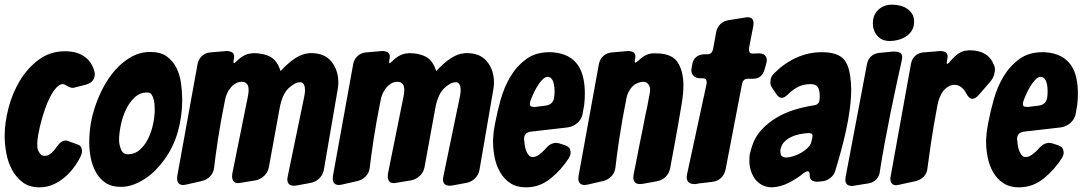

<svg xmlns="http://www.w3.org/2000/svg" viewBox="-29 -797 4650 824"><path d="M301 -178Q317 -173 320 -163.5Q323 -154 323 -149Q323 -140 318 -128Q305 -101 287 -77Q269 -53 246 -34Q223 -15 196.5 -4Q170 7 140 7Q97 7 68.5 -14.5Q40 -36 22.5 -68.5Q5 -101 -2 -140Q-9 -179 -9 -214Q-9 -270 7.5 -333.5Q24 -397 56.5 -451Q89 -505 137.5 -541Q186 -577 250 -577Q304 -577 337 -551.5Q370 -526 378 -481Q378 -445 341 -434L290 -421Q288 -420 283 -420Q271 -420 254 -431Q246 -436 241 -436Q227 -436 213.5 -421.5Q200 -407 187.5 -383.5Q175 -360 165 -331.5Q155 -303 147.5 -274.5Q140 -246 135.5 -221.5Q131 -197 131 -182Q131 -179 131.5 -165Q132 -151 143 -138Q149 -128 163 -128Q177 -128 190.5 -139.5Q204 -151 214 -166Q232 -194 253 -194Q259 -194 265 -191Z M616 -574Q660 -574 686.5 -555Q713 -536 728 -506Q743 -476 748 -439.5Q753 -403 753 -368Q753 -299 734.5 -232.5Q716 -166 675 -110Q659 -88 639 -67.5Q619 -47 595 -31Q571 -15 544.5 -5Q518 5 489 5Q450 5 424 -12.5Q398 -30 382.5 -58Q367 -86 360.5 -119.5Q354 -153 354 -186Q354 -267 380 -342Q393 -381 414.5 -422Q436 -463 465.5 -496.5Q495 -530 533 -552Q571 -574 616 -574ZM520 -135Q550 -135 572 -155Q594 -175 608 -204.5Q622 -234 628.5 -267Q635 -300 635 -325Q635 -335 634 -349.5Q633 -364 630 -372Q627 -383 621.5 -391.5Q616 -400 602 -400Q571 -400 548 -378Q525 -356 510.5 -324.5Q496 -293 489 -258Q482 -223 482 -196Q482 -178 490 -156.5Q498 -135 520 -135Z M986 -534Q1019 -567 1053 -568L1057 -569Q1102 -569 1131.5 -553Q1161 -537 1175 -492Q1243 -565 1294 -568L1299 -569H1307Q1364 -569 1393.5 -532.5Q1423 -496 1423 -443Q1423 -429 1420 -412L1361 -69Q1357 -47 1341.5 -31.5Q1326 -16 1304 -12L1244 -1Q1240 0 1233 0Q1204 0 1204 -28Q1204 -31 1206 -41L1277 -384Q1280 -399 1280 -411Q1280 -439 1263 -444H1258Q1237 -444 1209 -418Q1182 -392 1171 -332L1125 -80Q1121 -58 1105.5 -43Q1090 -28 1068 -23L1007 -13Q997 -11 994 -11Q967 -11 967 -41Q967 -48 968 -52L1035 -384Q1038 -399 1038 -410Q1038 -427 1032.5 -434.5Q1027 -442 1021 -444Q1011 -446 1009 -446Q994 -446 981.5 -438.5Q969 -431 959.5 -419Q950 -407 944 -392.5Q938 -378 936 -364Q917 -270 906 -196Q895 -122 890 -79Q888 -56 873 -40.5Q858 -25 837 -20L771 -5Q761 -3 758 -3Q731 -3 731 -32Q731 -39 732 -43L819 -523Q823 -543 837.5 -556.5Q852 -570 873 -572L943 -578Q956 -578 966 -573Q976 -568 976 -553Q976 -549 974 -541Q973 -537 973 -531Q973 -526 975 -526Q978 -526 986 -534Z M1654 -534Q1687 -567 1721 -568L1725 -569Q1770 -569 1799.5 -553Q1829 -537 1843 -492Q1911 -565 1962 -568L1967 -569H1975Q2032 -569 2061.5 -532.5Q2091 -496 2091 -443Q2091 -429 2088 -412L2029 -69Q2025 -47 2009.5 -31.5Q1994 -16 1972 -12L1912 -1Q1908 0 1901 0Q1872 0 1872 -28Q1872 -31 1874 -41L1945 -384Q1948 -399 1948 -411Q1948 -439 1931 -444H1926Q1905 -444 1877 -418Q1850 -392 1839 -332L1793 -80Q1789 -58 1773.5 -43Q1758 -28 1736 -23L1675 -13Q1665 -11 1662 -11Q1635 -11 1635 -41Q1635 -48 1636 -52L1703 -384Q1706 -399 1706 -410Q1706 -427 1700.5 -434.5Q1695 -442 1689 -444Q1679 -446 1677 -446Q1662 -446 1649.5 -438.5Q1637 -431 1627.5 -419Q1618 -407 1612 -392.5Q1606 -378 1604 -364Q1585 -270 1574 -196Q1563 -122 1558 -79Q1556 -56 1541 -40.5Q1526 -25 1505 -20L1439 -5Q1429 -3 1426 -3Q1399 -3 1399 -32Q1399 -39 1400 -43L1487 -523Q1491 -543 1505.5 -556.5Q1520 -570 1541 -572L1611 -578Q1624 -578 1634 -573Q1644 -568 1644 -553Q1644 -549 1642 -541Q1641 -537 1641 -531Q1641 -526 1643 -526Q1646 -526 1654 -534Z M2412 -118Q2380 -68 2333.5 -30.5Q2287 7 2228 7Q2188 7 2161 -11Q2134 -29 2117.5 -57.5Q2101 -86 2094 -121Q2087 -156 2087 -189Q2087 -194 2087 -198.5Q2087 -203 2088 -208Q2089 -236 2096 -269Q2105 -317 2120 -370.5Q2135 -424 2162 -469Q2189 -514 2229.5 -543.5Q2270 -573 2329 -573H2339Q2380 -570 2407 -556Q2434 -542 2450.5 -518.5Q2467 -495 2474 -463.5Q2481 -432 2481 -396Q2481 -371 2478 -345Q2476 -336 2474.5 -326.5Q2473 -317 2471 -306Q2466 -284 2448 -268.5Q2430 -253 2406 -250L2249 -232Q2220 -228 2220 -200Q2221 -188 2223 -174Q2225 -160 2229.5 -149Q2234 -138 2240.5 -130.5Q2247 -123 2257 -123Q2270 -123 2284 -133Q2298 -143 2308 -154Q2325 -174 2336.5 -179Q2348 -184 2357 -184Q2360 -184 2370 -182L2395 -174Q2414 -167 2417 -157Q2420 -147 2420 -142Q2420 -132 2412 -118ZM2349 -377Q2351 -390 2351 -405.5Q2351 -421 2348.5 -434.5Q2346 -448 2339.5 -457.5Q2333 -467 2321 -467H2320Q2305 -467 2284.5 -438Q2264 -409 2247 -363Q2245 -355 2245 -352Q2245 -341 2252 -339.5Q2259 -338 2267 -338L2315 -344Q2344 -349 2349 -377Z M2710 -536Q2740 -566 2772 -568H2786Q2854 -568 2879 -530Q2904 -492 2904 -430Q2904 -412 2902 -391.5Q2900 -371 2896 -348Q2881 -258 2868 -187.5Q2855 -117 2847 -75Q2843 -53 2827.5 -38Q2812 -23 2790 -19L2729 -8Q2725 -7 2718 -7Q2689 -7 2689 -36Q2689 -43 2690 -47Q2695 -70 2701 -101.5Q2707 -133 2714 -168.5Q2721 -204 2728.5 -240Q2736 -276 2742 -309Q2746 -326 2749 -340.5Q2752 -355 2754 -368L2757 -384Q2761 -399 2761 -412Q2761 -426 2753 -436Q2745 -446 2731 -446Q2716 -446 2696 -435Q2684 -427 2674 -411.5Q2664 -396 2660 -378Q2640 -278 2628.5 -200Q2617 -122 2612 -77Q2610 -56 2595 -40.5Q2580 -25 2559 -20L2494 -5Q2484 -3 2481 -3Q2453 -3 2453 -31Q2453 -38 2454 -42L2541 -521Q2545 -543 2560 -556.5Q2575 -570 2597 -572L2666 -578Q2679 -578 2688.5 -573Q2698 -568 2698 -553Q2698 -551 2696 -541Q2695 -538 2695 -533Q2695 -528 2697 -528Q2700 -528 2710 -536Z M3227 -568Q3247 -568 3254.5 -559Q3262 -550 3262 -539Q3262 -536 3260 -526L3253 -501Q3242 -459 3203 -459H3180Q3161 -459 3156 -439L3085 -70Q3074 -21 3024 -16L2972 -10L2961 -8Q2958 -7 2952 -7Q2918 -7 2918 -38Q2918 -41 2920 -51L3004 -440Q3004 -450 3001 -455.5Q2998 -461 2987 -461H2975Q2956 -462 2947 -472Q2938 -482 2938 -496Q2938 -501 2939 -504L2942 -521Q2945 -540 2958 -551.5Q2971 -563 2991 -564H3007Q3026 -564 3031 -585L3045 -661Q3049 -680 3062.5 -693.5Q3076 -707 3096 -710L3170 -722Q3173 -723 3179 -723Q3205 -723 3205 -697Q3205 -690 3204 -686L3185 -588Q3185 -578 3188 -572.5Q3191 -567 3202 -567Z M3295 -484Q3337 -526 3389 -549.5Q3441 -573 3498 -573Q3555 -573 3583.5 -551Q3612 -529 3620 -468Q3624 -445 3624 -414Q3624 -373 3618 -328Q3612 -283 3602 -237.5Q3592 -192 3580 -148Q3568 -104 3556 -65Q3551 -47 3535.5 -34Q3520 -21 3500 -19L3479 -17Q3464 -17 3455 -23Q3446 -29 3446 -46Q3446 -62 3437 -62Q3431 -62 3420 -54Q3392 -31 3357 -13Q3322 5 3285 7Q3261 7 3242.5 -2.5Q3224 -12 3212 -28Q3200 -44 3193.5 -64.5Q3187 -85 3187 -107Q3187 -108 3187.5 -123Q3188 -138 3198 -168Q3211 -210 3239.5 -240.5Q3268 -271 3304.5 -292.5Q3341 -314 3382.5 -326.5Q3424 -339 3464 -345Q3487 -348 3488 -369Q3489 -374 3489 -378Q3489 -382 3489 -386Q3489 -411 3480.5 -423.5Q3472 -436 3450 -436Q3421 -436 3398 -425Q3375 -414 3355 -394Q3338 -377 3326 -377Q3315 -377 3306 -389L3286 -418Q3277 -430 3277 -444Q3277 -448 3279 -459Q3281 -470 3295 -484ZM3457 -205Q3458 -208 3458 -213Q3458 -222 3453 -224Q3448 -226 3440 -226Q3423 -225 3403 -221Q3383 -217 3365.5 -208.5Q3348 -200 3335.5 -186.5Q3323 -173 3320 -152Q3320 -144 3321.5 -135.5Q3323 -127 3332 -124Q3337 -121 3345 -121Q3358 -121 3375.5 -126.5Q3393 -132 3409.5 -141.5Q3426 -151 3438 -163Q3450 -175 3453 -188Z M3894 -704Q3894 -682 3884.5 -666.5Q3875 -651 3860 -641Q3845 -631 3826.5 -626Q3808 -621 3789 -621Q3756 -621 3736.5 -643Q3717 -665 3717 -697Q3717 -733 3740.5 -755Q3764 -777 3799 -777Q3816 -777 3833 -773Q3850 -769 3863.5 -760Q3877 -751 3885.5 -737.5Q3894 -724 3894 -704ZM3807 -576Q3821 -576 3832 -571.5Q3843 -567 3843 -550Q3843 -547 3841 -537Q3833 -501 3820 -442Q3807 -383 3793.5 -316Q3780 -249 3767.5 -181.5Q3755 -114 3747 -61Q3745 -41 3731.5 -27Q3718 -13 3698 -10L3636 0Q3633 1 3627 1Q3599 1 3599 -26Q3599 -33 3600 -37L3692 -523Q3696 -543 3710 -555.5Q3724 -568 3744 -570Z M4172 -390Q4157 -373 4144 -373Q4130 -373 4119 -394Q4100 -431 4069 -433Q4052 -433 4039 -424.5Q4026 -416 4017 -403.5Q4008 -391 4002.5 -375.5Q3997 -360 3994 -345Q3977 -254 3966.5 -183.5Q3956 -113 3951 -73Q3949 -53 3935.5 -39Q3922 -25 3902 -20L3829 -4Q3819 -2 3816 -2Q3806 -2 3799 -9Q3792 -16 3792 -29Q3792 -35 3793 -38L3881 -525Q3885 -545 3899 -557.5Q3913 -570 3933 -572L4006 -578Q4019 -578 4028.5 -573Q4038 -568 4038 -553Q4038 -551 4036 -541Q4034 -529 4034 -527Q4034 -525 4034.5 -524.5Q4035 -524 4035 -523Q4035 -523 4036 -523Q4041 -523 4051 -536Q4086 -578 4120 -580Q4124 -581 4128 -581Q4132 -581 4136 -581Q4171 -581 4197.5 -566Q4224 -551 4237 -517Q4241 -510 4241 -498Q4241 -490 4237 -475Q4233 -460 4217 -442Z M4528 -118Q4496 -68 4449.5 -30.5Q4403 7 4344 7Q4304 7 4277 -11Q4250 -29 4233.5 -57.5Q4217 -86 4210 -121Q4203 -156 4203 -189Q4203 -194 4203 -198.5Q4203 -203 4204 -208Q4205 -236 4212 -269Q4221 -317 4236 -370.5Q4251 -424 4278 -469Q4305 -514 4345.5 -543.5Q4386 -573 4445 -573H4455Q4496 -570 4523 -556Q4550 -542 4566.5 -518.5Q4583 -495 4590 -463.5Q4597 -432 4597 -396Q4597 -371 4594 -345Q4592 -336 4590.5 -326.5Q4589 -317 4587 -306Q4582 -284 4564 -268.5Q4546 -253 4522 -250L4365 -232Q4336 -228 4336 -200Q4337 -188 4339 -174Q4341 -160 4345.5 -149Q4350 -138 4356.5 -130.5Q4363 -123 4373 -123Q4386 -123 4400 -133Q4414 -143 4424 -154Q4441 -174 4452.5 -179Q4464 -184 4473 -184Q4476 -184 4486 -182L4511 -174Q4530 -167 4533 -157Q4536 -147 4536 -142Q4536 -132 4528 -118ZM4465 -377Q4467 -390 4467 -405.5Q4467 -421 4464.5 -434.5Q4462 -448 4455.5 -457.5Q4449 -467 4437 -467H4436Q4421 -467 4400.5 -438Q4380 -409 4363 -363Q4361 -355 4361 -352Q4361 -341 4368 -339.5Q4375 -338 4383 -338L4431 -344Q4460 -349 4465 -377Z"/></svg>

Font: Bangerz 2
Style: Regular
Weight: 400
Designer: vernon adams
Foundry: Vernon Adams
Version: Version 2.10;December 28, 2023;FontCreator 13.0.0.2683 64-bi